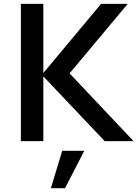

<svg xmlns="http://www.w3.org/2000/svg" viewBox="-20 -730 711 993"><path d="M87.9 -710Q117.2 -710 204.1 -710Q204.1 -621.1 204.1 -352.5Q278.3 -442.4 502.9 -710Q537.1 -710 640.6 -710Q565.4 -620.1 339.8 -350.6Q422.9 -263.7 670.9 0Q633.8 0 521.5 0Q441.4 -84 204.1 -335Q204.1 -251 204.1 0Q174.8 0 87.9 0Q87.9 -177.7 87.9 -710ZM301.8 49.8Q330.1 49.8 416 49.8Q390.6 98.6 316.4 243.2Q297.9 243.2 243.2 243.2Q257.8 194.3 301.8 49.8Z"/></svg>

Font: SSportsD
Style: Medium
Weight: 400
Designer: Swiss Typefaces
Version: Version 1.000